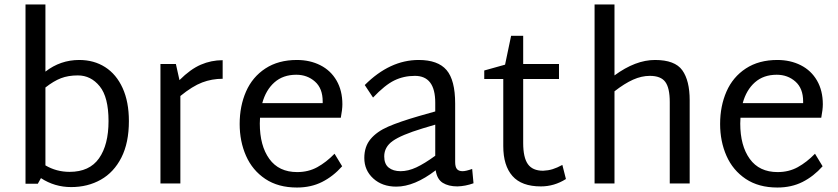

<svg xmlns="http://www.w3.org/2000/svg" viewBox="-20 -820 3747 858"><path d="M556 -279Q556 -182 522.5 -116Q489 -50 430.5 -17Q372 16 298 16Q224 16 163 -24L149 1H94V-800H183V-500Q250 -552 334 -552Q400 -552 450 -520Q500 -488 528 -426.5Q556 -365 556 -279ZM465 -279Q465 -386 425.5 -434.5Q386 -483 328 -483Q285 -483 252.5 -470.5Q220 -458 183 -429V-81Q232 -52 291 -52Q380 -52 422.5 -112.5Q465 -173 465 -279Z M975 -468Q927 -468 883.5 -451.5Q840 -435 786 -391V0H697V-534H766L782 -462Q831 -511 877.5 -531Q924 -551 975 -551Z M1475 -133 1509 -77Q1469 -32 1419.5 -7Q1370 18 1307 18Q1223 18 1165.5 -20.5Q1108 -59 1079.5 -123.5Q1051 -188 1051 -266Q1051 -346 1079.5 -411Q1108 -476 1166 -514Q1224 -552 1307 -552Q1365 -552 1411.5 -528.5Q1458 -505 1484 -460Q1510 -415 1510 -354Q1510 -331 1503 -294H1142Q1141 -285 1141 -268Q1141 -169 1183.5 -110Q1226 -51 1308 -51Q1358 -51 1398 -73Q1438 -95 1475 -133ZM1152 -359H1422V-367Q1422 -425 1387.5 -455.5Q1353 -486 1304 -486Q1245 -486 1206.5 -452Q1168 -418 1152 -359Z M2096 -1Q2060 12 2024 13Q1984 13 1958.5 -3Q1933 -19 1927 -59Q1832 14 1751 14Q1688 14 1648 -22.5Q1608 -59 1608 -114Q1608 -165 1636 -198.5Q1664 -232 1714.5 -254Q1765 -276 1851 -301L1925 -322V-361Q1925 -481 1834 -481Q1784 -481 1742 -460.5Q1700 -440 1647 -384L1610 -440Q1722 -552 1851 -552Q1937 -552 1975.5 -507Q2014 -462 2014 -357V-96Q2014 -74 2022 -64.5Q2030 -55 2047 -55Q2062 -55 2090 -65ZM1770 -55Q1804 -55 1840.5 -72Q1877 -89 1925 -124V-263L1868 -246Q1773 -217 1735 -190Q1697 -163 1697 -121Q1697 -87 1717 -71Q1737 -55 1770 -55Z M2509 -20Q2457 13 2397 13Q2311 13 2270 -33.5Q2229 -80 2229 -167V-467H2144V-505L2237 -531L2264 -660H2318V-534H2478V-467H2318V-181Q2318 -116 2339 -86.5Q2360 -57 2407 -57Q2430 -58 2449.5 -64Q2469 -70 2493 -83Z M3062 -372V0H2973V-364Q2973 -427 2953 -454Q2933 -481 2884 -481Q2847 -481 2809 -464Q2771 -447 2726 -412V0H2637V-800H2726V-483Q2820 -552 2907 -552Q2996 -552 3029 -506Q3062 -460 3062 -372Z M3622 -133 3656 -77Q3616 -32 3566.5 -7Q3517 18 3454 18Q3370 18 3312.5 -20.5Q3255 -59 3226.5 -123.5Q3198 -188 3198 -266Q3198 -346 3226.5 -411Q3255 -476 3313 -514Q3371 -552 3454 -552Q3512 -552 3558.5 -528.5Q3605 -505 3631 -460Q3657 -415 3657 -354Q3657 -331 3650 -294H3289Q3288 -285 3288 -268Q3288 -169 3330.5 -110Q3373 -51 3455 -51Q3505 -51 3545 -73Q3585 -95 3622 -133ZM3299 -359H3569V-367Q3569 -425 3534.5 -455.5Q3500 -486 3451 -486Q3392 -486 3353.5 -452Q3315 -418 3299 -359Z"/></svg>

Font: Martel Sans
Style: Regular
Weight: 400
Designer: Dan Reynolds and Mathieu Réguer
Foundry: Dan Reynolds and Mathieu Réguer
Version: Version 1.002; ttfautohint (v1.1) -l 5 -r 5 -G 72 -x 0 -D la